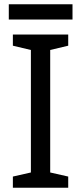

<svg xmlns="http://www.w3.org/2000/svg" viewBox="-20 -875 379 895"><path d="M298 0H40V-52L124 -71V-642L40 -662V-714H298V-662L214 -642V-71L298 -52ZM318 -855V-784H21V-855Z"/></svg>

Font: Noto Sans Tagbanwa
Style: Regular
Weight: 400
Designer: Monotype Design Team
Foundry: Monotype Imaging Inc.
Version: Version 2.001; ttfautohint (v1.8.4.7-5d5b)